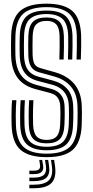

<svg xmlns="http://www.w3.org/2000/svg" viewBox="-20 -828 494 1022"><path d="M228.2 8.5Q134.5 8.5 89.9 -29.9Q45.2 -68.2 41.8 -161Q41.2 -181.2 41.1 -205.4Q41 -229.5 41.8 -253Q42.5 -276.5 44.5 -294.5H67.2Q65.8 -280.2 64.9 -259.2Q64 -238.2 63.9 -213.2Q63.8 -188.2 64.8 -162Q67.8 -78.8 106.8 -44.4Q145.8 -10 228.2 -10Q312.8 -10 350.6 -45.2Q388.5 -80.5 391.8 -162Q392.5 -178.8 392.8 -195.2Q393 -211.8 393.1 -228.8Q393.2 -245.8 392.5 -263.8Q390 -329 357.2 -367.4Q324.5 -405.8 266.5 -421.5L188.8 -443Q170 -448.2 157.4 -458.9Q144.8 -469.5 138.1 -488.2Q131.5 -507 130.8 -535.8Q130 -563 130.1 -586.4Q130.2 -609.8 131 -637.8Q132.8 -689.5 155.4 -712.2Q178 -735 227.8 -735Q273.5 -735 295.8 -712.9Q318 -690.8 320 -636.8Q320.8 -614.2 320.4 -579.5Q320 -544.8 318.8 -511.2H296Q297 -545.8 297.5 -579Q298 -612.2 297.2 -636.2Q295.8 -681.5 278.6 -699.1Q261.5 -716.8 227.8 -716.8Q191.8 -716.8 173.5 -699Q155.2 -681.2 153.8 -635.5Q153.2 -611.2 153.1 -586.5Q153 -561.8 153.5 -536.5Q154.2 -513 158.9 -498.8Q163.5 -484.5 172.4 -476.9Q181.2 -469.2 194 -465.8L271.5 -443.8Q338.8 -425 375.8 -380.6Q412.8 -336.2 415.2 -264.8Q416 -248.2 416 -230.4Q416 -212.5 415.6 -194.8Q415.2 -177 414.8 -161Q411 -70.5 367.8 -31Q324.5 8.5 228.2 8.5ZM228.2 -28.2Q157.2 -28.2 123.8 -58.9Q90.2 -89.5 87.5 -162.8Q87 -185 87 -208.6Q87 -232.2 87.6 -254.5Q88.2 -276.8 89.8 -294.5H112.5Q111.2 -276.8 110.5 -255.4Q109.8 -234 109.8 -210.6Q109.8 -187.2 110.5 -163.5Q112.8 -100.2 140.5 -73.5Q168.2 -46.8 228.2 -46.8Q289.8 -46.8 316.6 -74.4Q343.5 -102 346 -163.8Q346.8 -180.8 347 -196.8Q347.2 -212.8 347.2 -228.8Q347.2 -244.8 346.5 -261.8Q345.5 -294.2 334.8 -317.2Q324 -340.2 304.4 -355.1Q284.8 -370 256.8 -377.2L178.2 -398.2Q151.2 -405.5 130.6 -421Q110 -436.5 98 -464Q86 -491.5 85 -534.5Q84.5 -553 84.4 -570Q84.2 -587 84.5 -603.9Q84.8 -620.8 85.2 -638.8Q87.8 -710.8 121.4 -741.2Q155 -771.8 227.8 -771.8Q298.2 -771.8 330.8 -741.1Q363.2 -710.5 365.8 -638Q366.5 -615.8 366.1 -579.8Q365.8 -543.8 364.5 -511.2H341.8Q342.8 -545 343.2 -580.1Q343.8 -615.2 343 -637.2Q340.8 -701.2 312.9 -727.2Q285 -753.2 227.8 -753.2Q168.2 -753.2 139.4 -727.5Q110.5 -701.8 108.2 -638.2Q107.2 -611.2 107.2 -586Q107.2 -560.8 107.8 -535Q108.8 -500.2 117.5 -477.1Q126.2 -454 142.9 -440.4Q159.5 -426.8 183.5 -420.2L261.8 -399.2Q309.5 -386.8 338.4 -354.2Q367.2 -321.8 369.5 -262.8Q370.2 -245.5 370.4 -229.9Q370.5 -214.2 370.1 -198.1Q369.8 -182 368.8 -162.8Q366 -91.5 333.6 -59.9Q301.2 -28.2 228.2 -28.2ZM228.2 -65Q180.2 -65 157.8 -87.8Q135.2 -110.5 133.5 -164.2Q132.8 -186 132.6 -208Q132.5 -230 133.2 -251.9Q134 -273.8 135.2 -294.5H157.8Q156.8 -273.8 156.1 -253.1Q155.5 -232.5 155.5 -210.9Q155.5 -189.2 156.2 -164.8Q157.8 -120.5 174.9 -101.9Q192 -83.2 228.2 -83.2Q265 -83.2 281.8 -102.4Q298.5 -121.5 300.2 -165Q301 -185.8 301.4 -201.6Q301.8 -217.5 301.6 -231.4Q301.5 -245.2 300.8 -260.2Q300 -281.5 293.6 -296Q287.2 -310.5 275.8 -319.5Q264.2 -328.5 247.2 -333L168 -354Q127.2 -365 99 -387.2Q70.8 -409.5 55.6 -445.5Q40.5 -481.5 39 -533Q38.5 -560 38.5 -585.8Q38.5 -611.5 39.5 -640Q42.8 -730.8 87 -769.6Q131.2 -808.5 227.8 -808.5Q319.2 -808.5 363.8 -770.8Q408.2 -733 411.8 -639.8Q412.5 -617.8 412.1 -581.1Q411.8 -544.5 410.2 -511.2H387.5Q388.8 -543.2 389.1 -579.4Q389.5 -615.5 388.8 -638.8Q385.8 -721 347.8 -755.5Q309.8 -790 227.8 -790Q143.5 -790 104.4 -755.6Q65.2 -721.2 62.2 -639.2Q61.5 -613.2 61.5 -585.8Q61.5 -558.2 62 -533.8Q63.2 -488.8 76 -457Q88.8 -425.2 113 -405.6Q137.2 -386 173.2 -376.2L252 -355Q273.8 -349.2 289.4 -337.8Q305 -326.2 313.9 -307.4Q322.8 -288.5 323.8 -261Q324.2 -245.8 324.4 -230.5Q324.5 -215.2 324.2 -199.2Q324 -183.2 323 -164.5Q320.8 -111.2 298.9 -88.1Q277 -65 228.2 -65ZM251.5 23.2H268.2L273 57Q281 118.2 254.1 146.1Q227.2 174 159.2 174H136.2V155.2H159.2Q217 155.2 240 131.9Q263 108.5 256.2 57ZM189 23.2H204.5L209 50.2Q213.5 75.2 201.6 87Q189.8 98.8 159.2 98.8H136.2V80.5H159.2Q179.5 80.5 187.4 73.2Q195.2 66 193 50.2ZM219.5 23.2H236.5L241 53.8Q247.5 96.8 228.1 116.5Q208.8 136.2 159.2 136.2H136.2V117.5H159.2Q198.5 117.5 213.9 102.4Q229.2 87.2 224.2 53.8Z"/></svg>

Font: Big Shoulders Inline Text Thin
Style: Bold
Weight: 700
Version: Version 2.002